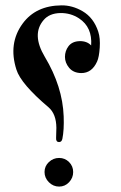

<svg xmlns="http://www.w3.org/2000/svg" viewBox="-20 -689 453 720"><path d="M163.3 -5.6Q147 -22 147 -43.9Q147 -65.9 163.3 -81.3Q179.7 -96.7 201.7 -96.7Q223.6 -96.7 239 -81.3Q254.4 -65.9 254.4 -43.9Q254.4 -22 239 -5.6Q223.6 10.7 201.7 10.7Q179.7 10.7 163.3 -5.6ZM321.8 -518.6Q326.7 -586.9 276.4 -620.1Q245.1 -640.6 206.5 -640.1Q165 -639.2 143.6 -613.8Q97.7 -560.5 147.9 -476.1Q214.8 -364.7 218.8 -252.4Q220.7 -201.7 213.9 -168.5Q211.4 -156.2 201.2 -156.2Q189.5 -156.7 190.4 -171.4Q191.4 -191.4 191.4 -210Q190.9 -261.7 162.1 -286.6Q58.1 -374.5 41.5 -428.2Q10.3 -525.9 64.9 -600.6Q114.3 -668 210.4 -668.9Q251 -669.4 289.6 -647Q331.5 -622.6 348.6 -569.8Q356.4 -545.9 354 -510.3Q351.6 -474.6 344.2 -458.5Q324.7 -414.6 284.2 -415Q255.4 -415.5 239.3 -434.6Q223.6 -453.6 223.6 -475.6Q223.6 -498 236.8 -515.6Q250.5 -533.7 277.8 -534.7Q305.7 -535.6 321.8 -518.6Z"/></svg>

Font: Amiri
Style: Regular
Weight: 400
Designer: Khaled Hosny
Version: Version 000.108